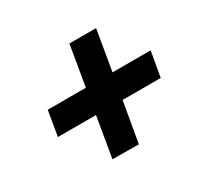

<svg xmlns="http://www.w3.org/2000/svg" viewBox="-116 -679 869 829"><g transform="rotate(-30 318.0 -264.5)"><path d="M70 -203 91 -327H281L315 -528H448L414 -327H604L582 -202H392L357 -1L226 -2L260 -203Z"/></g></svg>

Font: Von Semi
Style: Italic
Weight: 600
Version: Version 4.000; ttfautohint (v1.8.4.7-5d5b)